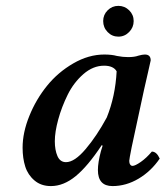

<svg xmlns="http://www.w3.org/2000/svg" viewBox="-20 -625 565 655"><path d="M344.2 -224.1Q373.5 -296.4 377.9 -381.8Q366.7 -400.9 335 -400.9Q297.4 -400.9 264.4 -372.1Q231.4 -343.3 210.9 -301.8Q190.4 -260.3 178.7 -217.5Q167 -174.8 167 -143.1Q167 -113.3 176 -92.5Q185.1 -71.8 205.1 -71.8Q234.4 -71.8 272.2 -116.5Q310.1 -161.1 344.2 -224.1ZM474.1 -439Q494.1 -439 494.1 -418.9Q491.2 -405.8 484.6 -376.7Q478 -347.7 471.2 -317.9L429.2 -123Q420.9 -81.1 420.9 -76.2Q420.9 -68.4 424.1 -63.7Q427.2 -59.1 432.1 -59.1Q440.9 -59.1 460.2 -72.5Q479.5 -85.9 498 -107.9Q514.2 -107.9 524.9 -84Q495.6 -41 452.9 -15.6Q410.2 9.8 363.8 9.8Q314 9.8 314 -44.9Q314 -70.8 324.2 -108.9L330.1 -127.9L327.1 -129.9Q279.3 -57.6 238 -23.9Q196.8 9.8 153.8 9.8Q120.1 9.8 97.7 -9.3Q75.2 -28.3 66.2 -56.6Q57.1 -85 57.1 -121.1Q57.1 -172.9 80.1 -229.5Q103 -286.1 140.4 -332.3Q177.7 -378.4 230 -408.7Q282.2 -439 335.9 -439Q361.3 -439 378.9 -434.1Q398.9 -430.2 417 -430.2Q439 -430.2 452.1 -435.1Q465.8 -439 474.1 -439ZM332 -553.2Q332 -574.7 347.2 -589.8Q362.3 -605 383.8 -605Q405.3 -605 420.7 -589.8Q436 -574.7 436 -553.2Q436 -531.7 420.7 -515.9Q405.3 -500 383.8 -500Q362.3 -500 347.2 -515.6Q332 -531.2 332 -553.2Z"/></svg>

Font: Common Serif SemiBold
Style: Italic
Weight: 600
Italic angle: -12°
Designer: Philipp H. Poll, Khaled Hosny
Foundry: Stefan Peev, Context Ltd.
Version: Version 1.026